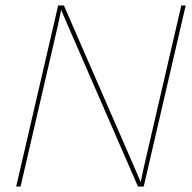

<svg xmlns="http://www.w3.org/2000/svg" viewBox="-20 -680 699 700"><path d="M39 0 192 -660H213L476 -56L493 -16L505 -73L641 -660H657L504 0H483L220 -604L203 -644L191 -587L55 0Z"/></svg>

Font: Kantumruy Pro Thin
Style: Italic
Weight: 250
Italic angle: -13°
Version: Version 1.002